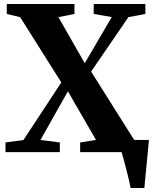

<svg xmlns="http://www.w3.org/2000/svg" viewBox="-20 -763 768 963"><path d="M635 180Q632.5 163.5 626.2 137.8Q620 112 613 84.5Q606 57 599.5 33.8Q593 10.5 589.5 -1L559 -61H727Q725.5 -45.5 723.2 -20.8Q721 4 718.2 33Q715.5 62 712.5 90.5Q709.5 119 707.5 142.5Q705.5 166 704 180ZM97.5 -60.5 287.5 -349.5 81 -677 14 -693V-743H353.5V-693L273 -677L405 -446L540.5 -677.5L450 -693V-743H709V-693L624 -677L437 -404L653 -61L720 -48.5L720.5 0H382V-48.5L461.5 -61L320.5 -305L183 -61L280 -48.5V0H7.5V-48.5Z"/></svg>

Font: Merriweather 60pt ExtraBold
Style: Regular
Weight: 800
Version: Version 2.100